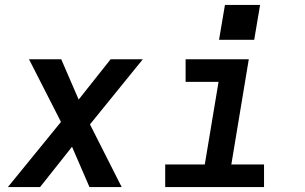

<svg xmlns="http://www.w3.org/2000/svg" viewBox="-20 -761 1240 781"><path d="M12 0 228 -265 98 -520H229L300 -356L430 -520H561L346 -255L475 0H344L273 -164L143 0Z M652 0V-92H813L869 -428H735V-520H992L921 -92H1054V0ZM871 -599 895 -741H1038L1014 -599Z"/></svg>

Font: Iosevka SS04 Semibold Extended
Style: Italic
Weight: 600
Width: 7
Italic angle: -9°
Monospace: yes
Designer: Belleve Invis
Foundry: Belleve Invis
Version: Version 19.0.0; ttfautohint (v1.8.4)